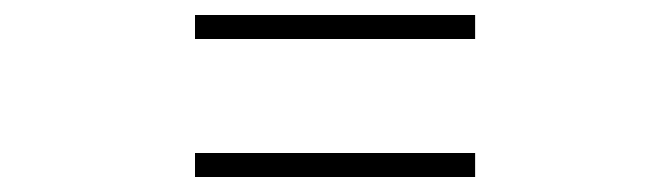

<svg xmlns="http://www.w3.org/2000/svg" viewBox="-20 -432 890 256"><path d="M240 -412H613.5V-380H240ZM240 -228H613.5V-196H240Z"/></svg>

Font: League Mono Wide Thin
Style: Regular
Weight: 100
Width: 8
Designer: Tyler Finck
Foundry: The League of Moveable Type / Tyler Finck
Version: Version 2.210